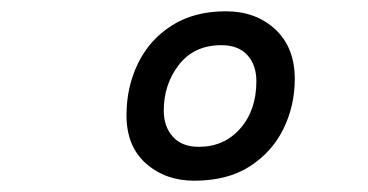

<svg xmlns="http://www.w3.org/2000/svg" viewBox="-20 -726 652 340"><path d="M324 -406Q273 -406 238.5 -436.5Q204 -467 204 -522Q204 -572 224.5 -614Q245 -656 284.5 -681Q324 -706 380 -706Q433 -706 467.5 -674Q502 -642 502 -586Q502 -539 482 -498Q462 -457 422.5 -431.5Q383 -406 324 -406ZM332 -466Q377 -466 405.5 -498.5Q434 -531 434 -582Q434 -611 418 -628.5Q402 -646 372 -646Q324 -646 297 -611.5Q270 -577 270 -530Q270 -502 286 -484Q302 -466 332 -466Z"/></svg>

Font: Space Mono
Style: Italic
Weight: 400
Italic angle: -12°
Monospace: yes
Designer: Colophon Foundry + Benjamin Critton
Foundry: Colophon Foundry & Benjamin Critton
Version: Version 1.003; ttfautohint (v1.8.4.7-5d5b)